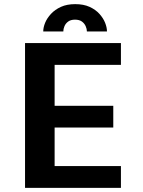

<svg xmlns="http://www.w3.org/2000/svg" viewBox="-20 -908 690 928"><path d="M101 0V-700H564.5V-594.5H244V-396.5H527.5V-291.5H244V-105.5H564.5V0ZM343.5 -888Q384 -888 413 -874.8Q442 -861.5 460.5 -841Q479 -820.5 488 -798Q497 -775.5 497 -756H400Q400 -768 394.2 -781.2Q388.5 -794.5 376 -803.8Q363.5 -813 342.5 -813Q322 -813 309.5 -803.8Q297 -794.5 291.5 -781.2Q286 -768 286 -756H189Q189 -775.5 198.2 -798Q207.5 -820.5 226.5 -841Q245.5 -861.5 274.5 -874.8Q303.5 -888 343.5 -888Z"/></svg>

Font: Trispace Thin SemiBold
Style: Regular
Weight: 600
Version: Version 1.210